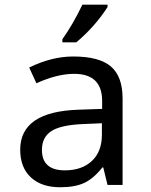

<svg xmlns="http://www.w3.org/2000/svg" viewBox="-20 -786 640 816"><path d="M437 0 418.9 -74.2H415Q377.4 -26.9 337.9 -8.5Q298.3 9.8 235.8 9.8Q156.2 9.8 111.1 -32.2Q65.9 -74.2 65.9 -149.9Q65.9 -312 314.9 -319.8L414.1 -323.2V-356.9Q414.1 -472.2 294.9 -472.2Q223.1 -472.2 134.8 -432.1L104 -499Q199.7 -545.9 291 -545.9Q401.9 -545.9 451.4 -503.4Q501 -460.9 501 -367.2V0ZM413.1 -262.2 334 -258.8Q238.3 -254.9 198.2 -228.8Q158.2 -202.6 158.2 -148.9Q158.2 -62 255.9 -62Q327.6 -62 370.4 -101.8Q413.1 -141.6 413.1 -213.9ZM245.1 -619.1Q291 -684.1 330.1 -766.1H437V-755.9Q382.3 -671.4 304.2 -606H245.1Z"/></svg>

Font: Droid Sans Mono
Style: Regular
Weight: 400
Monospace: yes
Foundry: Ascender Corporation
Version: Version 1.00 build 112